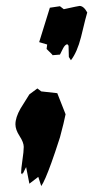

<svg xmlns="http://www.w3.org/2000/svg" viewBox="-20 -487 314 647"><path d="M32 -68Q32 -91 49 -121Q64 -145 79 -169L106 -189L119 -179L173 -173L201 -102Q196 -76 182 -24Q164 32 153 62Q131 123 119 140L109 109L79 132L68 76L55 102L56 96L51 99V98Q51 83 55.5 53Q60 23 60 8Q60 -7 46 -28.5Q32 -50 32 -68ZM139 -337 112 -345 148 -461 182 -466 195 -456Q245 -467 248 -467Q262 -467 274 -445Q271 -437 253 -362Q240 -311 219 -284L212 -295L211 -333L207 -338Q199 -337 192 -323Q187 -313 182 -303L157 -301Q159 -301 137 -322Z"/></svg>

Font: Ode an Erik AH
Style: Regular
Weight: 400
Designer: Andreas Höfeld
Foundry: Fontgrube AH
Version: Version 2.00